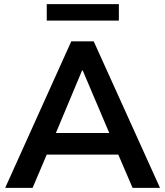

<svg xmlns="http://www.w3.org/2000/svg" viewBox="-20 -904 794 924"><path d="M5 0 323 -705H431L750 0H618L533 -198L588 -160H166L221 -198L137 0ZM375 -565 236 -233 210 -264H544L519 -233L378 -565ZM205 -805V-884H552V-805Z"/></svg>

Font: Nunito Sans 11pt
Style: Bold
Weight: 700
Version: Version 3.101;gftools[0.9.27]